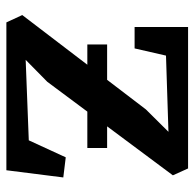

<svg xmlns="http://www.w3.org/2000/svg" viewBox="-24 -572 596 587"><g transform="rotate(90 273.5 -278.0)"><path d="M382.5 -495.5 149.5 -488 127.5 -392H62V-555.5H494.5L515.5 -509L229.5 -125L162.5 -59L408.5 -68.5L460.5 -181.5L522 -174L500 0H48L25.5 -48.5L314 -426.5ZM115.5 -308H432V-247.5H115.5Z"/></g></svg>

Font: Merriweather SemiBold
Style: Regular
Weight: 600
Version: Version 2.100